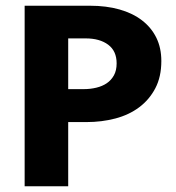

<svg xmlns="http://www.w3.org/2000/svg" viewBox="-20 -650 613 670"><path d="M66 -630H294Q351 -630 397 -617Q443 -604 475.5 -579Q508 -554 525.5 -518.5Q543 -483 543 -437Q543 -382 522 -342Q501 -302 465.5 -275.5Q430 -249 382.5 -236.5Q335 -224 282 -224H218V0H66ZM218 -339H273Q295 -339 316 -344Q337 -349 352.5 -359.5Q368 -370 377.5 -387Q387 -404 387 -429Q387 -472 357.5 -494Q328 -516 279 -516H218Z"/></svg>

Font: Mukta Mahee ExtraBold
Style: Regular
Weight: 800
Designer: Shuchita Grover, Noopur Datye, Girish Dalvi, Yashodeep Gholap
Foundry: Ek Type
Version: Version 2.538;PS 1.000;hotconv 16.6.51;makeotf.lib2.5.65220;